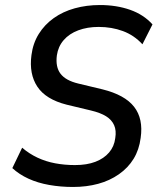

<svg xmlns="http://www.w3.org/2000/svg" viewBox="-20 -734 631 763"><path d="M270 9Q221 9 175.5 1Q130 -7 93 -24Q56 -41 29 -66L68 -147Q96 -123 129 -107.5Q162 -92 199.5 -85Q237 -78 278 -78Q325 -78 359 -91Q393 -104 413.5 -128Q434 -152 438 -185Q443 -215 433.5 -236.5Q424 -258 401.5 -272Q379 -286 341 -295L245 -318Q162 -339 128.5 -389.5Q95 -440 105 -515Q111 -562 134 -599Q157 -636 193.5 -662Q230 -688 277 -701Q324 -714 377 -714Q443 -714 497 -695Q551 -676 586 -637L546 -558Q513 -594 468.5 -610.5Q424 -627 372 -627Q327 -627 291 -613.5Q255 -600 233 -574.5Q211 -549 206 -514Q200 -468 220.5 -441Q241 -414 291 -402L387 -379Q476 -357 513 -309.5Q550 -262 539 -186Q533 -139 511 -103Q489 -67 452.5 -41.5Q416 -16 370 -3.5Q324 9 270 9Z"/></svg>

Font: Nunito Sans 10pt SemiCondensed SemiBold
Style: Italic
Weight: 600
Width: 4
Italic angle: -9°
Designer: Vernon Adams
Foundry: Vernon Adams
Version: Version 3.101;gftools[0.9.27]